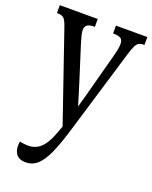

<svg xmlns="http://www.w3.org/2000/svg" viewBox="-146 -616 748 942"><g transform="rotate(20 228.5 -145.0)"><path d="M105 246Q85 246 71 238.5Q57 231 50 216Q43 201 43 181Q43 176 43.5 170.5Q44 165 45 160Q57 162 67.5 163.5Q78 165 88 165Q127 165 154.5 139.5Q182 114 204 53L234 -30L224 41L58 -442Q47 -475 36.5 -485Q26 -495 3 -495H0V-536H198V-495H195Q167 -495 157 -485.5Q147 -476 147 -462Q147 -449 151 -432.5Q155 -416 162 -394L214 -230Q224 -198 231.5 -174Q239 -150 246 -126.5Q253 -103 262 -71H246Q255 -103 261 -124Q267 -145 272 -163.5Q277 -182 283 -205L336 -403Q340 -418 342.5 -432Q345 -446 345 -460Q345 -480 333 -487.5Q321 -495 296 -495H293V-536H457V-495H455Q440 -495 430 -490.5Q420 -486 412 -470.5Q404 -455 394 -422L261 20Q237 100 214.5 150Q192 200 166 223Q140 246 105 246Z"/></g></svg>

Font: Noto Serif ExtraCondensed
Style: Regular
Weight: 400
Width: 2
Designer: Monotype Design Team
Foundry: Monotype Imaging Inc.
Version: Version 2.013